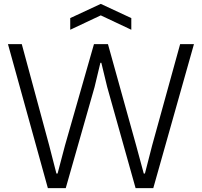

<svg xmlns="http://www.w3.org/2000/svg" viewBox="-20 -967 1036 987"><path d="M341 -874 498 -947 655 -874V-814L498 -888L341 -814ZM21 -740H92L233 -219L270 -75H276L314 -219L463 -740H535L680 -219L719 -75H725L762 -219L906 -740H977L768 0H677L531 -520L501 -644H496L466 -519L318 0H226Z"/></svg>

Font: EncodeSans
Style: Light
Weight: 300
Designer: Pablo Impallari, Andres Torresi
Foundry: Pablo Impallari, Andres Torresi
Version: Version 1.000; ttfautohint (v1.4.1)